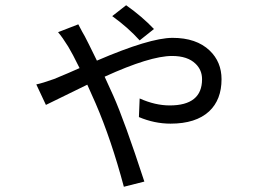

<svg xmlns="http://www.w3.org/2000/svg" viewBox="-20 -652 1040 741"><path d="M519 -496.1Q474.1 -545.9 413.1 -589.8L466.8 -631.8Q528.8 -587.9 574.2 -540ZM282.2 -558.1Q299.8 -523.9 307.1 -512.2Q315.9 -496.1 354 -418Q558.1 -505.9 646 -505.9Q737.8 -505.9 789.1 -457Q835 -413.1 835 -346.2Q835 -267.1 787.1 -222.2Q735.8 -174.8 638.2 -174.8Q576.2 -174.8 516.1 -200.2L519 -272Q579.1 -245.1 634.8 -245.1Q759.8 -245.1 759.8 -346.2Q759.8 -381.8 734.9 -405.8Q704.1 -436 644 -436Q559.1 -436 383.8 -356L417 -283.2Q460 -187 537.1 48.8L458 68.8Q409.2 -113.8 349.1 -252.9Q338.9 -276.9 316.9 -325.2L157.2 -247.1L120.1 -326.2Q144 -331.1 189 -347.2Q247.1 -371.1 287.1 -389.2Q258.8 -446.8 243.2 -472.2Q221.2 -507.8 204.1 -527.8Z"/></svg>

Font: Black Ops One [rus by aLiNcE]
Style: Regular
Weight: 400
Designer: James Grieshaber
Foundry: James Grieshaber
Version: Version 1.002;May 25, 2024;FontCreator 13.0.0.2680 64-bit